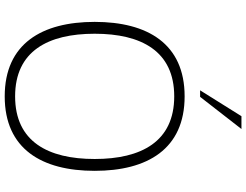

<svg xmlns="http://www.w3.org/2000/svg" viewBox="-132 -876 1019 794"><g transform="rotate(90 377.0 -478.5)"><path d="M378 -690C565 -690 637 -554 637 -361C637 -168 565 -32 378 -32C191 -32 119 -168 119 -361C119 -554 191 -690 378 -690ZM686 -361C686 -579 596 -733 378 -733C160 -733 70 -579 70 -361C70 -143 160 11 378 11C596 11 686 -143 686 -361ZM513 -968H460L353 -797H380Z"/></g></svg>

Font: Perun ExtraLight
Style: Regular
Weight: 200
Foundry: Copyright (c) Stefan Peev, Context Ltd, 2016
Version: Version 1.089